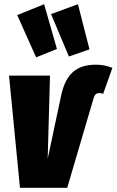

<svg xmlns="http://www.w3.org/2000/svg" viewBox="-20 -894 555 914"><path d="M23 -534H218L207 -138L271 -439Q287 -515 326.5 -550.5Q366 -586 435 -586Q459 -586 476.5 -582.5Q494 -579 515 -571L471 -447Q463 -451 452 -451Q441 -451 434.5 -444Q428 -437 424 -421L300 0H75ZM190 -874 251 -661 152 -621 62 -822ZM351 -874 406 -659 308 -625 223 -827Z"/></svg>

Font: Fira Sans Extra Condensed Black
Style: Italic
Weight: 900
Width: 3
Italic angle: -8°
Designer: Carrois Corporate & Edenspiekermann AG
Foundry: Carrois Corporate GbR & Edenspiekermann AG
Version: Version 4.203